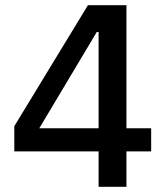

<svg xmlns="http://www.w3.org/2000/svg" viewBox="-20 -718 640 738"><path d="M359 0V-136H35V-233L318 -698H466V-225H561V-136H466V0ZM131 -225H359V-595H352Z"/></svg>

Font: IBMPlexSans-Medium
Style: Regular
Weight: 500
Designer: Mike Abbink, Paul van der Laan, Pieter van Rosmalen
Foundry: Bold Monday
Version: Version 3.1